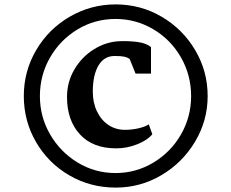

<svg xmlns="http://www.w3.org/2000/svg" viewBox="-20 -958 1049 871"><path d="M922 -522Q922 -411 865 -315.5Q808 -220 712.5 -163.5Q617 -107 505 -107Q390 -107 294.5 -162.5Q199 -218 143.5 -313.5Q88 -409 88 -522Q88 -635 144 -730.5Q200 -826 296 -882Q392 -938 505 -938Q618 -938 713.5 -882Q809 -826 865.5 -730.5Q922 -635 922 -522ZM161 -522Q161 -428 207.5 -348Q254 -268 332.5 -220.5Q411 -173 504 -173Q597 -173 676 -220.5Q755 -268 801 -348Q847 -428 847 -522Q847 -617 801 -697.5Q755 -778 676 -825Q597 -872 504 -872Q410 -872 331.5 -824.5Q253 -777 207 -697Q161 -617 161 -522ZM665 -744V-624H595L568 -691Q557 -698 543 -701Q529 -704 500 -704Q452 -704 426.5 -660.5Q401 -617 401 -542Q401 -492 420 -452.5Q439 -413 472 -391Q505 -369 547 -369Q578 -369 608.5 -376Q639 -383 655 -394L671 -349Q649 -322 602.5 -303.5Q556 -285 507 -285Q401 -285 342.5 -348.5Q284 -412 284 -518Q284 -586 317.5 -643Q351 -700 405.5 -734Q460 -768 520 -771Q563 -773 604 -767.5Q645 -762 665 -744Z"/></svg>

Font: Martel
Style: Bold
Weight: 700
Designer: Dan Reynolds
Foundry: Dan Reynolds
Version: Version 1.001; ttfautohint (v1.1) -l 5 -r 5 -G 72 -x 0 -D la